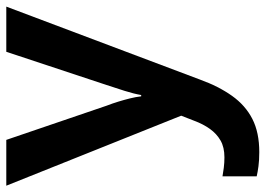

<svg xmlns="http://www.w3.org/2000/svg" viewBox="-134 -450 824 595"><g transform="rotate(-90 277.5 -152.0)"><path d="M0 -544H142L248 -233Q255 -215 260.5 -197Q266 -179 270.5 -161Q275 -143 277 -126H281Q285 -149 294 -177.5Q303 -206 312 -233L415 -544H555L329 56Q308 114 278.5 155.5Q249 197 207 218.5Q165 240 104 240Q79 240 60.5 237.5Q42 235 29 232V126Q40 128 55.5 130Q71 132 88 132Q119 132 140 120Q161 108 176 87Q191 66 201 39L217 -2Z"/></g></svg>

Font: Noto Sans Oriya SemiBold
Style: Regular
Weight: 600
Version: Version 2.003